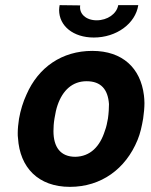

<svg xmlns="http://www.w3.org/2000/svg" viewBox="-20 -720 589 747"><path d="M345 -574C433 -574 507 -628 518 -700H440C434 -666 398 -641 356 -641C315 -641 287 -666 292 -699L212 -700C211 -694 210 -687 210 -681C210 -619 265 -574 345 -574ZM252 7C374 7 469 -63 515 -175C526 -201 532 -230 537 -259C540 -280 542 -301 542 -319C542 -330 541 -340 540 -349C527 -455 457 -522 339 -522C221 -522 129 -458 83 -352C70 -324 60 -292 54 -258C51 -239 49 -219 49 -202C49 -195 49 -189 50 -183C57 -68 129 7 252 7ZM273 -110C215 -110 188 -148 188 -210C188 -225 189 -241 192 -259C195 -278 199 -297 204 -311C224 -369 262 -404 317 -404C373 -404 400 -372 404 -315C404 -302 403 -280 400 -259C397 -243 394 -226 388 -211C369 -150 331 -111 273 -110Z"/></svg>

Font: Arthouse Owned
Style: Bold Italic
Weight: 700
Italic angle: -10°
Designer: Jeremy Tribby
Foundry: Tribby Type
Version: Version 1.000;PS 001.000;hotconv 1.0.88;makeotf.lib2.5.64775